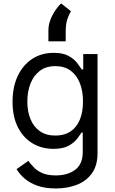

<svg xmlns="http://www.w3.org/2000/svg" viewBox="-20 -852 649 1088"><path d="M296.9 215.9Q236.2 215.9 192.5 200.5Q148.8 185 119.9 160Q90.9 134.9 73.9 106.5L140.6 59.7Q152 74.6 169.4 93.9Q186.8 113.3 217.2 127.7Q247.5 142 296.9 142Q362.9 142 405.9 110.1Q448.9 78.1 448.9 9.9V-100.9H441.8Q432.5 -85.9 415.7 -64.1Q398.8 -42.3 367.4 -25.4Q335.9 -8.5 282.7 -8.5Q216.6 -8.5 164.2 -39.8Q111.9 -71 81.5 -130.7Q51.1 -190.3 51.1 -275.6Q51.1 -359.4 80.6 -421.7Q110.1 -484 162.6 -518.3Q215.2 -552.6 284.1 -552.6Q337.4 -552.6 368.8 -535Q400.2 -517.4 417.1 -495.2Q433.9 -473 443.2 -458.8H451.7V-545.5H532.7V15.6Q532.7 85.9 500.9 130.1Q469.1 174.4 415.7 195.1Q362.2 215.9 296.9 215.9ZM294 -83.8Q344.5 -83.8 379.3 -106.9Q414.1 -130 432.2 -173.3Q450.3 -216.6 450.3 -277Q450.3 -335.9 432.5 -381Q414.8 -426.1 380 -451.7Q345.2 -477.3 294 -477.3Q240.8 -477.3 205.4 -450.3Q170.1 -423.3 152.5 -377.8Q134.9 -332.4 134.9 -277Q134.9 -220.2 152.9 -176.7Q170.8 -133.2 206.1 -108.5Q241.5 -83.8 294 -83.8ZM254.3 -617.9V-680.4Q254.3 -710.2 265.8 -740.1Q277.3 -769.9 294.2 -794.4Q311.1 -818.9 326.7 -832.4L382.1 -788.4Q365.1 -758.5 358.7 -732.8Q352.3 -707 352.3 -676.1V-617.9Z"/></svg>

Font: InterMG
Style: Regular
Weight: 400
Designer: Rasmus Andersson
Foundry: rsms
Version: Version 3.019;December 26, 2023;FontCreator 15.0.0.2955 64-b